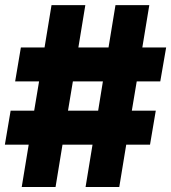

<svg xmlns="http://www.w3.org/2000/svg" viewBox="-21 -748 685 768"><path d="M321.3 0H456.1L483.9 -169.4H579.1L602.1 -305.2H506.3L525.9 -422.4H620.1L643.6 -558.1H548.3L576.2 -727.5H440.9L413.1 -558.1H292.5L320.3 -727.5H185.1L157.2 -558.1H62.5L39.6 -422.4H135.3L115.7 -305.2H21.5L-1.5 -169.4H93.8L65.9 0H201.2L229 -169.4H349.1ZM251 -305.2 270.5 -422.4H390.6L371.6 -305.2Z"/></svg>

Font: Raveo Display Display ExtraBold
Style: Regular
Weight: 800
Designer: Jakub Foglar, Rasmus Andersson (Inter)
Foundry: Jakubfoglar.com
Version: Version 1.100;Glyphs 3.2.3 (3260)